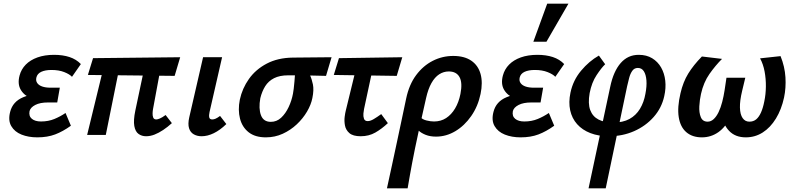

<svg xmlns="http://www.w3.org/2000/svg" viewBox="-20 -731 4316 1040"><path d="M182 13Q134 13 96.5 -2Q59 -17 41 -48Q23 -79 35 -125Q49 -181 106 -204.5Q163 -228 241 -228L236 -182Q188 -182 149 -198Q110 -214 92 -245.5Q74 -277 86 -322Q95 -356 119.5 -381Q144 -406 183 -420Q222 -434 273 -434Q320 -434 356.5 -422Q393 -410 418 -384L370 -315Q357 -329 328 -340.5Q299 -352 259 -352Q225 -352 203.5 -342Q182 -332 177 -311Q173 -294 181.5 -281.5Q190 -269 208.5 -262.5Q227 -256 254 -256H304L290 -176H240Q197 -176 171 -162.5Q145 -149 140 -129Q135 -102 152.5 -87.5Q170 -73 202 -73Q242 -73 274.5 -86.5Q307 -100 335 -119L364 -50Q321 -19 279 -3Q237 13 182 13Z M771 7Q748 7 730.5 -5.5Q713 -18 707.5 -48.5Q702 -79 713 -132L772 -411H859L809 -141Q807 -131 806.5 -117.5Q806 -104 810 -94Q814 -84 827 -84Q833 -84 845.5 -89Q858 -94 877 -108L911 -64Q888 -43 864 -27Q840 -11 817 -2Q794 7 771 7ZM452 0 552 -411H636L553 0ZM926 -320 456 -325 484 -416 956 -421Z M1072 7Q1048 7 1029.5 -3.5Q1011 -14 1004 -36.5Q997 -59 1005 -95L1080 -421H1183L1115 -124Q1111 -106 1113.5 -95Q1116 -84 1130 -84Q1138 -84 1147.5 -88Q1157 -92 1172 -103L1206 -59Q1172 -26 1138 -9.5Q1104 7 1072 7Z M1420 13Q1362 13 1327 -14.5Q1292 -42 1280 -88.5Q1268 -135 1279 -191Q1292 -252 1328.5 -303.5Q1365 -355 1425 -386.5Q1485 -418 1566 -419L1776 -421L1746 -320Q1688 -322 1640.5 -322.5Q1593 -323 1541 -323Q1495 -323 1464.5 -307.5Q1434 -292 1416.5 -264Q1399 -236 1390 -199Q1380 -143 1393.5 -107Q1407 -71 1447 -71Q1479 -71 1503 -93.5Q1527 -116 1543.5 -151Q1560 -186 1567 -224Q1569 -232 1571 -250.5Q1573 -269 1575 -290Q1577 -311 1578 -329Q1579 -347 1578 -353L1642 -367Q1648 -347 1658.5 -325Q1669 -303 1675 -273.5Q1681 -244 1672 -200Q1665 -164 1643 -126.5Q1621 -89 1587.5 -57.5Q1554 -26 1511.5 -6.5Q1469 13 1420 13Z M1934 7Q1892 7 1872.5 -10Q1853 -27 1848.5 -51.5Q1844 -76 1847 -98.5Q1850 -121 1853 -132L1921 -411H2010L1952 -141Q1950 -132 1948.5 -116.5Q1947 -101 1951.5 -88Q1956 -75 1972 -75Q1986 -75 2004.5 -86Q2023 -97 2045 -113L2081 -64Q2048 -33 2013 -13Q1978 7 1934 7ZM1788 -325 1816 -416 2159 -421 2129 -320Z M2076 289Q2090 225 2103.5 162.5Q2117 100 2130 39Q2143 -22 2155.5 -81Q2168 -140 2180 -197Q2196 -273 2234 -324Q2272 -375 2324 -401.5Q2376 -428 2435 -428Q2495 -428 2532.5 -402.5Q2570 -377 2583 -330.5Q2596 -284 2583 -222Q2569 -155 2532.5 -102.5Q2496 -50 2446.5 -20.5Q2397 9 2342 9Q2310 9 2286 -0.5Q2262 -10 2247 -24Q2232 -38 2227 -51L2257 -97Q2268 -84 2290 -78.5Q2312 -73 2331 -73Q2368 -73 2396.5 -91.5Q2425 -110 2445 -143.5Q2465 -177 2474 -222Q2486 -283 2469 -313.5Q2452 -344 2411 -344Q2383 -344 2359 -328.5Q2335 -313 2317 -281Q2299 -249 2288 -200Q2266 -103 2251.5 -37.5Q2237 28 2228 73Q2219 118 2212.5 151.5Q2206 185 2200.5 217Q2195 249 2188 289Z M2800 13Q2752 13 2714.5 -2Q2677 -17 2659 -48Q2641 -79 2653 -125Q2667 -181 2724 -204.5Q2781 -228 2859 -228L2854 -182Q2806 -182 2767 -198Q2728 -214 2710 -245.5Q2692 -277 2704 -322Q2713 -356 2737.5 -381Q2762 -406 2801 -420Q2840 -434 2891 -434Q2938 -434 2974.5 -422Q3011 -410 3036 -384L2988 -315Q2975 -329 2946 -340.5Q2917 -352 2877 -352Q2843 -352 2821.5 -342Q2800 -332 2795 -311Q2791 -294 2799.5 -281.5Q2808 -269 2826.5 -262.5Q2845 -256 2872 -256H2922L2908 -176H2858Q2815 -176 2789 -162.5Q2763 -149 2758 -129Q2753 -102 2770.5 -87.5Q2788 -73 2820 -73Q2860 -73 2892.5 -86.5Q2925 -100 2953 -119L2982 -50Q2939 -19 2897 -3Q2855 13 2800 13ZM2869 -505 2944 -711H3059L2940 -505Z M3168 289 3285 -259Q3294 -303 3308.5 -335.5Q3323 -368 3342.5 -390Q3362 -412 3386 -423Q3410 -434 3440 -434Q3482 -434 3512.5 -415.5Q3543 -397 3561 -365.5Q3579 -334 3583.5 -294Q3588 -254 3578 -210Q3564 -146 3520.5 -97Q3477 -48 3414.5 -20.5Q3352 7 3279 7Q3222 7 3178 -10Q3134 -27 3106 -58.5Q3078 -90 3068.5 -133.5Q3059 -177 3070 -229Q3084 -296 3127.5 -348Q3171 -400 3224 -430L3258 -383Q3238 -364 3211.5 -324Q3185 -284 3174 -227Q3164 -170 3177 -135Q3190 -100 3222 -83.5Q3254 -67 3300 -67Q3354 -67 3389.5 -86.5Q3425 -106 3446.5 -141.5Q3468 -177 3476 -223Q3484 -264 3481.5 -295.5Q3479 -327 3467.5 -345Q3456 -363 3435 -363Q3416 -363 3405 -347.5Q3394 -332 3388 -309Q3382 -286 3377 -264L3261 289Z M3782 13Q3730 13 3697.5 -15Q3665 -43 3656.5 -96.5Q3648 -150 3666 -226Q3680 -287 3708 -332.5Q3736 -378 3782 -425L3891 -412Q3855 -376 3823 -330.5Q3791 -285 3777 -222Q3770 -191 3768 -156Q3766 -121 3776 -96.5Q3786 -72 3813 -72Q3831 -72 3846 -86Q3861 -100 3872.5 -124Q3884 -148 3892 -179Q3900 -210 3905 -243L3915 -310H4017L4000 -239Q3987 -185 3988 -148Q3989 -111 4002.5 -91.5Q4016 -72 4039 -72Q4061 -72 4076 -84.5Q4091 -97 4102 -121.5Q4113 -146 4120 -182Q4128 -220 4128.5 -262Q4129 -304 4121.5 -344Q4114 -384 4097 -415L4208 -427Q4231 -370 4234.5 -312.5Q4238 -255 4227 -203Q4213 -138 4183 -89Q4153 -40 4111.5 -13.5Q4070 13 4020 13Q3962 13 3928.5 -23Q3895 -59 3891 -111L3939 -101Q3911 -43 3871 -15Q3831 13 3782 13Z"/></svg>

Font: Ysabeau
Style: Bold Italic
Weight: 700
Italic angle: -12°
Designer: Christian Thalmann (Catharsis Fonts)
Version: Version 2.002